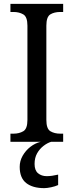

<svg xmlns="http://www.w3.org/2000/svg" viewBox="-20 -734 381 994"><path d="M34 0V-42H50Q79 -42 100.5 -54.5Q122 -67 122 -113V-601Q122 -647 100.5 -659.5Q79 -672 50 -672H34V-714H307V-672H292Q261 -672 240.5 -659.5Q220 -647 220 -601V-113Q220 -67 241 -54.5Q262 -42 292 -42H307V0ZM209 240Q149 240 115.5 213.5Q82 187 82 130Q82 99 97.5 72Q113 45 137.5 26Q162 7 191 0H245Q225 6 205 21.5Q185 37 172 60Q159 83 159 115Q159 148 177 163Q195 178 222 178Q235 178 249.5 176Q264 174 281 170V224Q266 231 244.5 235.5Q223 240 209 240Z"/></svg>

Font: Noto Serif Sinhala SemiCondensed
Style: Regular
Weight: 400
Width: 4
Designer: Jelle Bosma - Monotype Design Team
Foundry: Monotype Imaging Inc.
Version: Version 2.007; ttfautohint (v1.8.4.7-5d5b)